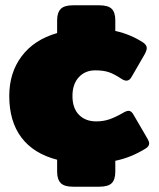

<svg xmlns="http://www.w3.org/2000/svg" viewBox="-20 -603 600 726"><path d="M196 46V1Q107 -22 61 -83Q15 -144 15 -240Q15 -328 62 -390.5Q109 -453 196 -478V-526Q196 -555 209.5 -569Q223 -583 256 -583H355Q389 -583 402.5 -569.5Q416 -556 416 -526V-486Q475 -473 523 -441Q535 -432 535 -421Q535 -412 526 -396L478 -313Q470 -298 458 -298Q449 -298 436 -307Q412 -323 391.5 -330Q371 -337 340 -337Q302 -337 278 -311Q254 -285 254 -240Q254 -194 278.5 -169Q303 -144 344 -144Q371 -144 394 -152Q417 -160 443 -175Q458 -184 466 -184Q477 -184 485 -169L538 -78Q544 -68 544 -61Q544 -49 530 -41Q475 -7 416 5V46Q416 76 402.5 89.5Q389 103 355 103H256Q223 103 209.5 89Q196 75 196 46Z"/></svg>

Font: Mitr
Style: Bold
Weight: 700
Designer: Thanarat Vachiruckul
Foundry: Cadson Demak
Version: Version 1.002